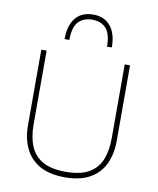

<svg xmlns="http://www.w3.org/2000/svg" viewBox="-103 -1051 938 1140"><g transform="rotate(10 366.0 -481.5)"><path d="M366 9Q273.5 9 214.2 -24.8Q155 -58.5 126.5 -118.8Q98 -179 98 -258Q98 -280 98 -314.2Q98 -348.5 98 -390Q98 -431.5 98 -475Q98 -540.5 98 -596.5Q98 -652.5 98 -713H130Q130 -652.5 130 -596.5Q130 -540.5 130 -475V-267Q130 -191.5 152.8 -137Q175.5 -82.5 227.2 -53.2Q279 -24 366 -24Q453 -24 504.5 -53.2Q556 -82.5 578.5 -137Q601 -191.5 601 -268V-475Q601 -540.5 601 -596.5Q601 -652.5 601 -713H633Q633 -652.5 633 -596.5Q633 -540.5 633 -475Q633 -431.5 633 -390Q633 -348.5 633 -314.2Q633 -280 633 -258Q633 -179 605 -118.8Q577 -58.5 518 -24.8Q459 9 366 9ZM479 -798Q479 -875.5 449.2 -908.2Q419.5 -941 366 -941Q312 -941 282 -908.2Q252 -875.5 252 -799H223Q223 -854 239.5 -892.8Q256 -931.5 288 -951.8Q320 -972 366 -972Q433.5 -972 470.8 -926.8Q508 -881.5 508 -799Z"/></g></svg>

Font: Commissioner Thin
Style: Regular
Weight: 100
Designer: Kostas Bartsokas
Foundry: Kostas Bartsokas
Version: Version 1.001;gftools[0.9.23]